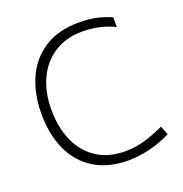

<svg xmlns="http://www.w3.org/2000/svg" viewBox="-139 -894 982 1033"><g transform="rotate(-20 351.5 -377.5)"><path d="M67 -378Q67 -490 106 -579Q145 -668 225 -720Q305 -772 424 -772Q477 -772 518.5 -763.5Q560 -755 608 -735V-679Q525 -720 424 -720Q331 -720 263.5 -676.5Q196 -633 160.5 -556.5Q125 -480 125 -381Q125 -278 160 -200Q195 -122 262 -78.5Q329 -35 424 -35Q480 -35 534 -50.5Q588 -66 648 -94L668 -44Q610 -14 546 1.5Q482 17 424 17Q308 17 228 -32.5Q148 -82 107.5 -171Q67 -260 67 -378Z"/></g></svg>

Font: Biryani ExtraLight
Style: Regular
Weight: 275
Designer: Dan Reynolds and Mathieu Reguer
Foundry: Dan Reynolds and Mathieu Reguer
Version: Version 1.004; ttfautohint (v1.1) -l 5 -r 5 -G 72 -x 0 -D la